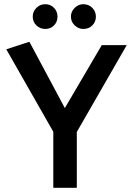

<svg xmlns="http://www.w3.org/2000/svg" viewBox="-20 -895 634 915"><path d="M346 0V-266L584 -680H465L289 -380L120 -696L10 -660L234 -267V0ZM196 -757Q221 -757 237.5 -774Q254 -791 254 -816Q254 -840 237.5 -857.5Q221 -875 196 -875Q171 -875 153.5 -857.5Q136 -840 136 -816Q136 -791 153.5 -774Q171 -757 196 -757ZM377 -757Q403 -757 420 -774Q437 -791 437 -816Q437 -840 420 -857.5Q403 -875 377 -875Q354 -875 336 -857.5Q318 -840 318 -816Q318 -791 336 -774Q354 -757 377 -757Z"/></svg>

Font: Catamaran SemiBold
Style: Regular
Weight: 600
Designer: Pria Ravichandran
Version: Version 2.000